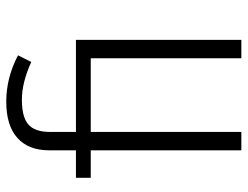

<svg xmlns="http://www.w3.org/2000/svg" viewBox="-108 -675 783 607"><g transform="rotate(-90 283.5 -371.5)"><path d="M412.1 -706.1 391.1 -664.1Q326.2 -693.8 271.5 -693.8Q216.8 -693.8 193.4 -673.3Q169.9 -652.8 169.9 -605V-522.9H460.9V0H402.8V-476.1H169.9V0H111.8V-476.1H24.9V-522.9H111.8V-607.9Q111.8 -672.9 150.9 -708Q189.9 -743.2 265.6 -743.2Q341.3 -743.2 412.1 -706.1Z"/></g></svg>

Font: FiraSans-Light
Style: Regular
Weight: 300
Designer: Carrois Corporate & Edenspiekermann AG
Foundry: Carrois Corporate GbR & Edenspiekermann AG
Version: Version 3.106;PS 003.106;hotconv 1.0.70;makeotf.lib2.5.58329